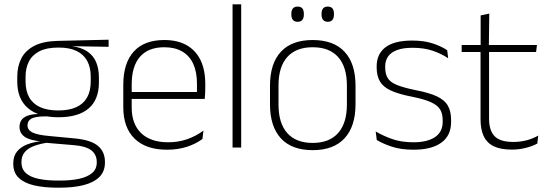

<svg xmlns="http://www.w3.org/2000/svg" viewBox="-20 -684 2546 890"><path d="M251 -140.5Q159 -140.5 109.5 -182.8Q60 -225 60 -306V-328Q60 -376.5 79 -413.5Q98 -450.5 139.5 -471.8Q181 -493 247.5 -494.5L483.5 -500V-467L310 -470V-470.5Q357.5 -464.5 385.8 -444.8Q414 -425 426.2 -394.5Q438.5 -364 438.5 -325V-302Q438.5 -222 390.8 -181.2Q343 -140.5 251 -140.5ZM248 153H257.5Q308.5 153 346.8 144.8Q385 136.5 406.8 118.2Q428.5 100 428.5 69V67Q428.5 32.5 403.2 12.8Q378 -7 318.5 -11.5L187.5 -22.5L206 -23.5Q168.5 -18.5 140 -8.2Q111.5 2 95.5 20.2Q79.5 38.5 79.5 66.5V68Q79.5 100.5 100.8 119Q122 137.5 160 145.2Q198 153 248 153ZM246.5 186Q185 186 139 175.5Q93 165 67.2 140.8Q41.5 116.5 41.5 75V73Q41.5 39.5 59.2 18Q77 -3.5 106.5 -14.8Q136 -26 171 -29.5L170 -28.5Q117.5 -33.5 94 -50.2Q70.5 -67 70.5 -95.5V-96Q70.5 -114 79.2 -127Q88 -140 107.5 -147.5Q127 -155 158 -155.5V-163L226 -144L187.5 -144.5Q142.5 -144 125 -133.8Q107.5 -123.5 107.5 -103.5V-103Q107.5 -81.5 130.2 -70Q153 -58.5 209 -53.5L325.5 -42.5Q400.5 -35.5 433.5 -8.2Q466.5 19 466.5 66.5V69Q466.5 111 440.2 136.8Q414 162.5 367 174.2Q320 186 257 186ZM250.5 -172Q300 -172 333.2 -187Q366.5 -202 383.5 -232Q400.5 -262 400.5 -305.5V-329.5Q400.5 -372 384 -402Q367.5 -432 334.8 -447.8Q302 -463.5 253.5 -463.5H249.5Q196 -463.5 162.5 -446.2Q129 -429 113.8 -398.5Q98.5 -368 98.5 -328.5V-307Q98.5 -262.5 115.5 -232.5Q132.5 -202.5 166.2 -187.2Q200 -172 250.5 -172Z M754.5 10Q656.5 10 604 -41.2Q551.5 -92.5 551.5 -187V-290.5Q551.5 -391.5 600 -445Q648.5 -498.5 741.5 -498.5Q803.5 -498.5 845.8 -474.2Q888 -450 909.8 -404.8Q931.5 -359.5 931.5 -295.5V-278Q931.5 -265.5 931 -252.8Q930.5 -240 929 -225.5H892.5Q893 -245.5 893 -263.2Q893 -281 893 -296Q893 -350.5 875.8 -388Q858.5 -425.5 824.8 -445.2Q791 -465 741.5 -465Q667.5 -465 629 -421Q590.5 -377 590.5 -293V-245V-239V-184.5Q590.5 -147 601.5 -117.5Q612.5 -88 633.8 -67.2Q655 -46.5 686.5 -35.5Q718 -24.5 759.5 -24.5Q806.5 -24.5 847 -38.5Q887.5 -52.5 923 -78.5L918.5 -40Q888 -17 846.2 -3.5Q804.5 10 754.5 10ZM571.5 -225.5V-257.5H919V-225.5Z M1058 0V-664H1098V0Z M1429.5 12Q1332 12 1281.8 -43Q1231.5 -98 1231.5 -201V-286.5Q1231.5 -389.5 1282 -444Q1332.5 -498.5 1429.5 -498.5Q1526.5 -498.5 1577.2 -444Q1628 -389.5 1628 -286.5V-201Q1628 -98 1577.2 -43Q1526.5 12 1429.5 12ZM1429.5 -21.5Q1506.5 -21.5 1547.2 -67.2Q1588 -113 1588 -199.5V-288Q1588 -374 1547.5 -419.5Q1507 -465 1429.5 -465Q1352 -465 1311.5 -419.5Q1271 -374 1271 -288V-199.5Q1271 -113 1311.5 -67.2Q1352 -21.5 1429.5 -21.5ZM1359.5 -583Q1345 -583 1337.8 -591.8Q1330.5 -600.5 1330.5 -617V-620.5Q1330.5 -636.5 1337.8 -645Q1345 -653.5 1359.5 -653.5Q1374.5 -653.5 1381.5 -645Q1388.5 -636.5 1388.5 -620.5V-617Q1388.5 -600.5 1381.5 -591.8Q1374.5 -583 1359.5 -583ZM1499.5 -583Q1485 -583 1477.8 -591.8Q1470.5 -600.5 1470.5 -617V-620.5Q1470.5 -636.5 1477.8 -645Q1485 -653.5 1499.5 -653.5Q1514 -653.5 1521 -645Q1528 -636.5 1528 -620.5V-617Q1528 -600.5 1521 -591.8Q1514 -583 1499.5 -583Z M1897 10Q1838.5 10 1796 -4.2Q1753.5 -18.5 1726.5 -35L1721.5 -74.5Q1757.5 -53.5 1799.5 -39Q1841.5 -24.5 1896.5 -24.5Q1961 -24.5 1996.5 -48.5Q2032 -72.5 2032 -119V-127Q2032 -157 2020 -176.8Q2008 -196.5 1977 -210.5Q1946 -224.5 1888.5 -236Q1827 -248 1791.5 -264.5Q1756 -281 1741 -306.8Q1726 -332.5 1726 -371.5V-376Q1726 -434 1767 -465Q1808 -496 1890.5 -496Q1947 -496 1987.5 -482.2Q2028 -468.5 2053 -451L2057.5 -414Q2026 -435 1985.8 -448.8Q1945.5 -462.5 1892.5 -462.5Q1848.5 -462.5 1820.5 -452Q1792.5 -441.5 1779 -422.2Q1765.5 -403 1765.5 -376V-371.5Q1765.5 -340.5 1777.8 -321.2Q1790 -302 1820.8 -289.8Q1851.5 -277.5 1905 -266.5Q1968.5 -254.5 2004.8 -237.5Q2041 -220.5 2056 -194.2Q2071 -168 2071 -128.5V-118.5Q2071 -55.5 2025.8 -22.8Q1980.5 10 1897 10Z M2352.5 9.5Q2301 9.5 2269.2 -5.8Q2237.5 -21 2222.5 -52.2Q2207.5 -83.5 2207.5 -130.5V-459H2247V-134.5Q2247 -79 2272.8 -52.5Q2298.5 -26 2359.5 -26Q2390 -26 2419.2 -33.2Q2448.5 -40.5 2475 -55.5L2470.5 -18.5Q2447.5 -6 2416.2 1.8Q2385 9.5 2352.5 9.5ZM2120 -443V-475.5H2469L2465 -443ZM2208 -469.5V-612.5L2248 -621L2246 -469.5Z"/></svg>

Font: Anek Gurmukhi Medium ExtraLight
Style: Regular
Weight: 250
Version: Version 1.003